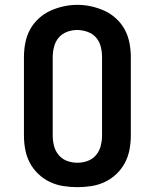

<svg xmlns="http://www.w3.org/2000/svg" viewBox="-20 -766 640 794"><path d="M300 8Q271 8 242 3.5Q213 -1 186.5 -13.5Q160 -26 138.5 -46.5Q117 -67 103.5 -92.5Q90 -118 84.5 -147Q79 -176 79 -205V-530Q79 -559 84.5 -588Q90 -617 103.5 -642.5Q117 -668 139 -688.5Q161 -709 187 -721Q213 -733 242 -739.5Q271 -746 300 -746Q329 -746 358 -739.5Q387 -733 413 -721Q439 -709 461 -688.5Q483 -668 496.5 -642.5Q510 -617 515.5 -588Q521 -559 521 -530V-205Q521 -176 515.5 -147Q510 -118 496.5 -92.5Q483 -67 461.5 -46.5Q440 -26 413.5 -13.5Q387 -1 358 3.5Q329 8 300 8ZM300 -93Q322 -93 342.5 -100.5Q363 -108 377 -124.5Q391 -141 396.5 -162.5Q402 -184 402 -205V-530Q402 -552 396.5 -573.5Q391 -595 377 -611Q363 -627 341.5 -634.5Q320 -642 299 -642Q277 -642 256.5 -634Q236 -626 222.5 -610Q209 -594 203.5 -572.5Q198 -551 198 -530V-205Q198 -184 203.5 -162.5Q209 -141 223 -124.5Q237 -108 257.5 -100.5Q278 -93 300 -93Z"/></svg>

Font: Iosevka Slab Extended
Style: Bold
Weight: 700
Width: 7
Monospace: yes
Designer: Belleve Invis
Foundry: Belleve Invis
Version: Version 11.1.0; ttfautohint (v1.8.3)